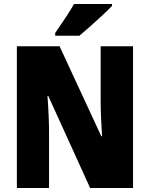

<svg xmlns="http://www.w3.org/2000/svg" viewBox="-20 -947 755 967"><path d="M650 0H434L223 -464H219Q223 -413 225 -364.5Q227 -316 227 -283V0H65V-714H280L490 -261H494Q491 -308 489 -354Q487 -400 487 -434V-714H650ZM544 -917Q527 -899 498 -872Q469 -845 437 -816.5Q405 -788 380 -767H258V-781Q283 -817 308.5 -855.5Q334 -894 353 -927H544Z"/></svg>

Font: Noto Sans Bengali Condensed Black
Style: Regular
Weight: 900
Width: 3
Designer: Joana Ranito - Universal Thirst; Jelle Bosma - Monotype Design Team
Foundry: Universal Thirst ehf.
Version: Version 3.000; ttfautohint (v1.8.4.7-5d5b)